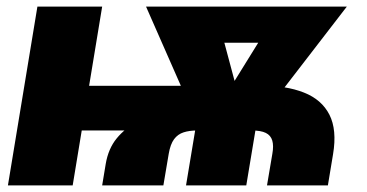

<svg xmlns="http://www.w3.org/2000/svg" viewBox="-20 -559 1107 579"><path d="M288.1 0 298.8 -64.5Q306.6 -110.8 332 -141.8Q357.4 -172.9 395.3 -192.1Q433.1 -211.4 478.8 -221.4Q524.4 -231.4 573.5 -235.1Q622.6 -238.8 669.9 -238.8L761.7 -301.3Q842.3 -301.3 896.2 -280Q950.2 -258.8 973.4 -213.1Q996.6 -167.5 984.4 -94.2L968.8 0H785.2L801.3 -95.2Q805.7 -119.6 801 -135.3Q796.4 -150.9 781.5 -158.2Q766.6 -165.5 739.3 -165.5H574.2Q551.3 -165.5 533.7 -159.9Q516.1 -154.3 504.9 -139.2Q493.7 -124 488.8 -95.2L472.7 0ZM3.9 0 92.8 -539.1H288.1L199.2 0ZM99.1 -165.5 121.6 -300.3H599.6L577.1 -165.5ZM541 0 578.1 -223.1H759.8L722.7 0ZM582.5 -170.4 420.4 -539.1H627.4L706.5 -243.7L676.3 -170.4ZM647.9 -170.4 645 -246.6 826.2 -539.1H1025.9L741.7 -170.4ZM511.7 -430.2 529.8 -539.1H933.1L915 -430.2Z"/></svg>

Font: Inter 18pt Black
Style: Italic
Weight: 900
Italic angle: -9.3988°
Designer: Rasmus Andersson
Foundry: rsms
Version: Version 4.001;git-66647c0bb